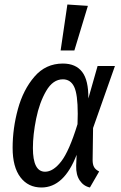

<svg xmlns="http://www.w3.org/2000/svg" viewBox="-20 -820 538 852"><path d="M372 -383 413 -527H490L393 -252L391 -110Q391 -90 397.5 -78.5Q404 -67 420 -59L379 12Q351 6 334 -19Q317 -44 318 -84L320 -133Q264 12 164 12Q105 12 70.5 -33.5Q36 -79 36 -164Q36 -250 59.5 -336Q83 -422 133 -480Q183 -538 259 -538Q316 -538 344.5 -501Q373 -464 372 -383ZM126 -163Q126 -58 180 -58Q216 -58 251.5 -103.5Q287 -149 324 -269Q325 -286 325 -315Q325 -402 309 -435Q293 -468 259 -468Q215 -468 185 -416.5Q155 -365 140.5 -293.5Q126 -222 126 -163ZM279 -800 370 -794 310 -596H249Z"/></svg>

Font: Fira Sans Extra Condensed
Style: Italic
Weight: 400
Width: 3
Italic angle: -8°
Designer: Carrois Corporate & Edenspiekermann AG
Foundry: Carrois Corporate GbR & Edenspiekermann AG
Version: Version 4.203